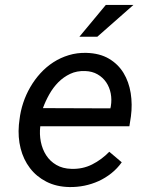

<svg xmlns="http://www.w3.org/2000/svg" viewBox="-20 -754 627 784"><path d="M263.7 9.8Q210 8.8 169.2 -12.2Q128.4 -33.2 102.1 -67.9Q75.7 -102.5 64.2 -147.9Q52.7 -193.4 57.1 -244.1L59.6 -265.1Q63.5 -299.8 74.7 -333.7Q85.9 -367.7 103.8 -398.4Q121.6 -429.2 145.3 -455.1Q168.9 -481 198 -499.8Q227.1 -518.6 261 -528.8Q294.9 -539.1 332.5 -538.1Q387.2 -536.6 424.8 -514.4Q462.4 -492.2 484.4 -456.1Q506.3 -419.9 513.7 -373.8Q521 -327.6 514.6 -278.8L508.3 -238.3H144.5Q140.6 -206.1 146.7 -175.3Q152.8 -144.5 168.5 -120.1Q184.1 -95.7 210 -80.6Q235.8 -65.4 271.5 -64.5Q317.4 -63 356.2 -82.5Q395 -102.1 426.3 -134.3L477.1 -91.3Q459 -65.9 434.8 -46.6Q410.6 -27.3 382.8 -14.6Q355 -2 324.7 4.2Q294.4 10.3 263.7 9.8ZM328.1 -463.9Q293.9 -465.3 266.6 -452.4Q239.3 -439.5 218 -418Q196.8 -396.5 181.2 -368.7Q165.5 -340.8 155.3 -312.5L430.7 -311.5L432.6 -320.3Q437 -347.2 432.1 -372.6Q427.2 -397.9 413.6 -418Q399.9 -438 378.4 -450.4Q356.9 -462.9 328.1 -463.9ZM412.1 -733.9H524.9L377.4 -604H304.2Z"/></svg>

Font: Roboto Mono
Style: Italic
Weight: 400
Designer: Google
Version: Version 2.000985; 2015; ttfautohint (v1.3)